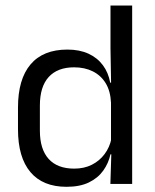

<svg xmlns="http://www.w3.org/2000/svg" viewBox="-20 -683 577 713"><path d="M226.9 10.7Q139.1 10.7 93 -43.9Q46.8 -98.6 46.8 -202.9V-283.6Q46.8 -388.7 93.4 -443.8Q140 -498.9 230.4 -498.9Q275.3 -498.9 308.4 -483.7Q341.5 -468.5 362 -440.9Q382.5 -413.4 389.3 -375.9H416.1L392.2 -301.3Q390.3 -344.6 372.6 -373.8Q354.8 -403 324.6 -418Q294.5 -433 255.3 -433Q193.7 -433 160.9 -397.1Q128.1 -361.2 128.1 -291.1V-197.8Q128.1 -128.8 160.7 -92.8Q193.3 -56.8 255.6 -56.8Q292.7 -56.8 321.1 -71.2Q349.6 -85.6 368.4 -110.8Q387.2 -136 393.8 -168L413.8 -109.9H390.2Q383 -76.8 363.3 -49.3Q343.6 -21.8 310.2 -5.6Q276.8 10.7 226.9 10.7ZM389.9 0 393.6 -117.9 392.2 -143.9V-348.1L392.7 -365L390.3 -503.5V-662.5H470.8V0Z"/></svg>

Font: Anek Gurmukhi Medium
Style: Regular
Weight: 500
Designer: Sarang Kulkarni (Gurmukhi), Yesha Goshar (Latin)
Foundry: Ek Type
Version: Version 1.003